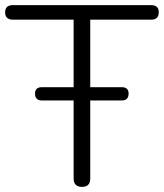

<svg xmlns="http://www.w3.org/2000/svg" viewBox="-23 -725 641 751"><path d="M141 -332Q114 -332 114 -359Q114 -384 141 -384H265V-648H28Q-3 -648 -3 -677Q-3 -705 28 -705H568Q598 -705 598 -677Q598 -648 568 -648H330V-384H453Q480 -384 480 -359Q480 -332 453 -332H330V-27Q330 6 298 6Q265 6 265 -27V-332Z"/></svg>

Font: Chiron GoRound TC L
Style: Regular
Weight: 300
Designer: Ryoko NISHIZUKA 西塚涼子 (kana, bopomofo & ideographs); Paul D. Hunt (Latin, Greek & Cyrillic); Sandoll Communications 산돌커뮤니
Foundry: Adobe
Version: Version 1.000;hotconv 1.1.1;makeotfexe 2.6.0